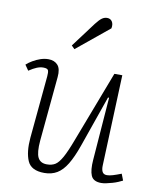

<svg xmlns="http://www.w3.org/2000/svg" viewBox="-86 -825 745 906"><g transform="rotate(10 286.5 -372.0)"><path d="M12 -474Q24 -485 41 -495Q58 -505 77 -511.5Q96 -518 115 -518Q144 -518 160 -500Q176 -482 172 -442L143 -133Q138 -75 150 -51.5Q162 -28 193 -28Q217 -28 233 -38Q249 -48 265.5 -77.5Q282 -107 304 -166L433 -504H471L454 -70Q453 -50 459 -38.5Q465 -27 481 -27Q493 -27 509.5 -32Q526 -37 549 -46L561 -15Q553 -11 540.5 -5.5Q528 0 513.5 4Q499 8 485.5 11Q472 14 461 14Q423 14 412 -11.5Q401 -37 405 -87L428 -388L423 -389L337 -143Q317 -86 296 -51.5Q275 -17 249 -1.5Q223 14 188 14Q125 14 107 -27.5Q89 -69 95 -138L123 -437Q125 -457 121.5 -466Q118 -475 98 -475Q83 -475 67 -468.5Q51 -462 30 -448ZM301 -720Q318 -742 329.5 -750Q341 -758 354 -758Q370 -758 378 -745.5Q386 -733 382 -713L227 -586L212 -601Z"/></g></svg>

Font: Literata 18pt ExtraLight
Style: Italic
Weight: 250
Italic angle: -2°
Designer: Latin by Veronika Burian and Jose Scaglione. Greek by Irene Vlachou. Cyrillic by Vera Evstafieva
Foundry: TypeTogether
Version: Version 3.103;gftools[0.9.29]